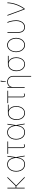

<svg xmlns="http://www.w3.org/2000/svg" viewBox="2512 -3312 1004 6067"><g transform="rotate(-90 3013.5 -278.0)"><path d="M92.3 0ZM461.6 0H429L158.4 -263.8L115.1 -264.2V0H92.3V-545.5H115.1V-286.9H171.2L427.6 -545.5H458.8L185.7 -268.1Z M852.3 11.4Q815.3 11.4 784.4 1.6Q753.6 -8.2 728.3 -25.7Q703.1 -43.3 683.9 -68.2Q664.8 -93 651.6 -123.6Q623.6 -186.4 623.6 -271.3Q623.6 -314.6 631.6 -351.9Q639.6 -389.2 654.1 -420.1Q668.7 -451 688.9 -475.1Q709.2 -499.3 734 -516.7Q785.9 -552.6 852.3 -552.6Q941.1 -552.6 996.4 -495.4Q1051.8 -438.2 1066.8 -333.8H1068.5L1099.4 -545.5H1122.2L1082.7 -272.7L1129.3 0H1106.5L1070.7 -211.6H1068.2Q1059.3 -147 1037.8 -104.4Q1016.3 -61.8 986.9 -36.2Q957.4 -10.7 922.6 0.2Q887.8 11 852.3 11.4ZM852.3 -11.4Q887.4 -11.7 919.9 -22.2Q952.4 -32.7 979.2 -58.2Q1006 -83.8 1025.7 -127.7Q1045.5 -171.5 1054.7 -238.6L1060 -275.2L1055.4 -302.6Q1035.9 -418.3 985.6 -474.1Q935.4 -529.8 852.3 -529.8Q820.7 -529.8 793.3 -520.8Q766 -511.7 743.3 -495.4Q720.5 -479 702.8 -456.1Q685 -433.2 672.6 -405.5Q646.3 -346.9 646.3 -271.3Q646 -212.7 660.9 -164.6Q675.8 -116.5 702.9 -82.2Q730.1 -47.9 768.1 -29.5Q806.1 -11 852.3 -11.4Z M1432.9 8.5Q1403.8 8.5 1386 -11.2Q1368.3 -30.9 1368.3 -72.4V-522.7H1185V-545.5H1577.1V-522.7H1391V-82.4Q1391 -63.2 1393.3 -50.2Q1395.6 -37.3 1400.9 -29.3Q1406.2 -21.3 1414.4 -17.8Q1422.6 -14.2 1434.3 -14.2Q1461.6 -14.2 1485.4 -28.4L1491.8 -8.5Q1463.1 8.5 1432.9 8.5Z M1864.7 11.4Q1827.8 11.4 1796.9 1.6Q1766 -8.2 1740.8 -25.7Q1715.6 -43.3 1696.4 -68.2Q1677.2 -93 1664.1 -123.6Q1636 -186.4 1636 -271.3Q1636 -314.6 1644 -351.9Q1652 -389.2 1666.5 -420.1Q1681.1 -451 1701.3 -475.1Q1721.6 -499.3 1746.4 -516.7Q1798.3 -552.6 1864.7 -552.6Q1953.5 -552.6 2008.9 -495.4Q2064.3 -438.2 2079.2 -333.8H2081L2111.9 -545.5H2134.6L2095.2 -272.7L2141.7 0H2119L2083.1 -211.6H2080.6Q2071.7 -147 2050.2 -104.4Q2028.8 -61.8 1999.3 -36.2Q1969.8 -10.7 1935 0.2Q1900.2 11 1864.7 11.4ZM1864.7 -11.4Q1899.9 -11.7 1932.4 -22.2Q1964.8 -32.7 1991.7 -58.2Q2018.5 -83.8 2038.2 -127.7Q2057.9 -171.5 2067.1 -238.6L2072.4 -275.2L2067.8 -302.6Q2048.3 -418.3 1998 -474.1Q1947.8 -529.8 1864.7 -529.8Q1833.1 -529.8 1805.8 -520.8Q1778.4 -511.7 1755.7 -495.4Q1733 -479 1715.2 -456.1Q1697.4 -433.2 1685 -405.5Q1658.7 -346.9 1658.7 -271.3Q1658.4 -212.7 1673.3 -164.6Q1688.2 -116.5 1715.4 -82.2Q1742.5 -47.9 1780.5 -29.5Q1818.5 -11 1864.7 -11.4Z M2475.9 11.4Q2442.1 11.4 2413.2 2Q2384.2 -7.5 2360.1 -24.7Q2335.9 -41.9 2317.1 -65.9Q2298.3 -89.8 2285.2 -118.6Q2257.1 -179 2257.1 -259.2Q2256.7 -318.9 2272.7 -368.8Q2288.7 -418.7 2317.6 -454.5Q2346.6 -490.4 2386.9 -510.3Q2427.2 -530.2 2475.9 -529.8H2740.1V-507.1H2556.8Q2625.7 -481.9 2660.2 -418.3Q2694.6 -355.1 2694.6 -265.6Q2694.6 -223 2687.1 -186.1Q2679.7 -149.1 2665.8 -118.8Q2652 -88.4 2632.6 -64.5Q2613.3 -40.5 2589.5 -23.8Q2539.8 11.4 2475.9 11.4ZM2475.9 -11.4Q2520.2 -10.7 2556.6 -29.7Q2593 -48.7 2618.6 -82.7Q2644.2 -116.8 2658.2 -163.4Q2672.2 -209.9 2671.9 -264.9Q2671.9 -315.7 2659.1 -359.9Q2646.3 -404.1 2621.8 -436.8Q2597.3 -469.5 2561.3 -488.3Q2525.2 -507.1 2478.7 -507.1Q2446.4 -507.1 2419.4 -498.4Q2392.4 -489.7 2370.6 -473.9Q2348.7 -458.1 2332 -436.1Q2315.3 -414.1 2304 -387.4Q2279.8 -331 2279.8 -257.8Q2279.5 -203.1 2294.2 -157.7Q2308.9 -112.2 2335.2 -79.5Q2361.5 -46.9 2397.5 -28.9Q2433.6 -11 2475.9 -11.4Z M3035.9 8.5Q3006.7 8.5 2989 -11.2Q2971.2 -30.9 2971.2 -72.4V-522.7H2788V-545.5H3180V-522.7H2994V-82.4Q2994 -63.2 2996.3 -50.2Q2998.6 -37.3 3003.9 -29.3Q3009.2 -21.3 3017.4 -17.8Q3025.6 -14.2 3037.3 -14.2Q3064.6 -14.2 3088.4 -28.4L3094.8 -8.5Q3066.1 8.5 3035.9 8.5Z M3273.1 0ZM3648.1 204.5H3625.4V-366.5Q3625.4 -438.9 3579.9 -484.4Q3534.4 -529.8 3462 -529.8Q3425.4 -530.2 3394.9 -517.9Q3364.3 -505.7 3342.2 -483.7Q3320 -461.6 3307.7 -431.6Q3295.5 -401.6 3295.8 -366.5V0H3273.1V-545.5H3295.8V-458.8H3298.7Q3317.1 -500 3360.1 -526.3Q3403.4 -552.6 3462 -552.6Q3502.8 -552.9 3537.1 -539.1Q3571.4 -525.2 3596.2 -500.4Q3621.1 -475.5 3634.8 -441.2Q3648.4 -407 3648.1 -366.5ZM3472.7 -596.6H3455.6L3469.8 -759.9H3498.2Z M4017.4 11.4Q3983.7 11.4 3954.7 2Q3925.8 -7.5 3901.6 -24.7Q3877.5 -41.9 3858.7 -65.9Q3839.8 -89.8 3826.7 -118.6Q3798.7 -179 3798.7 -259.2Q3798.3 -318.9 3814.3 -368.8Q3830.3 -418.7 3859.2 -454.5Q3888.1 -490.4 3928.4 -510.3Q3968.8 -530.2 4017.4 -529.8H4281.6V-507.1H4098.4Q4167.3 -481.9 4201.7 -418.3Q4236.2 -355.1 4236.2 -265.6Q4236.2 -223 4228.7 -186.1Q4221.2 -149.1 4207.4 -118.8Q4193.5 -88.4 4174.2 -64.5Q4154.8 -40.5 4131 -23.8Q4081.3 11.4 4017.4 11.4ZM4017.4 -11.4Q4061.8 -10.7 4098.2 -29.7Q4134.6 -48.7 4160.2 -82.7Q4185.7 -116.8 4199.8 -163.4Q4213.8 -209.9 4213.4 -264.9Q4213.4 -315.7 4200.6 -359.9Q4187.9 -404.1 4163.4 -436.8Q4138.8 -469.5 4102.8 -488.3Q4066.8 -507.1 4020.2 -507.1Q3987.9 -507.1 3960.9 -498.4Q3933.9 -489.7 3912.1 -473.9Q3890.3 -458.1 3873.6 -436.1Q3856.9 -414.1 3845.5 -387.4Q3821.4 -331 3821.4 -257.8Q3821 -203.1 3835.8 -157.7Q3850.5 -112.2 3876.8 -79.5Q3903.1 -46.9 3939.1 -28.9Q3975.1 -11 4017.4 -11.4Z M4398.8 0ZM4625 11.4Q4592.3 11.7 4562.7 2Q4533 -7.8 4508 -26.3Q4483 -44.7 4462.5 -70.7Q4442.1 -96.6 4428.1 -128Q4414.1 -159.4 4406.4 -195.8Q4398.8 -232.2 4399.1 -271.3Q4399.1 -313.6 4407.3 -350.7Q4415.5 -387.8 4430 -418.7Q4444.6 -449.6 4464.8 -474.4Q4485.1 -499.3 4509.6 -517Q4561.1 -554 4625 -554Q4658.7 -554 4688.2 -543.7Q4717.7 -533.4 4742.4 -515.1Q4767 -496.8 4786.9 -471.2Q4806.8 -445.7 4821 -415.5Q4850.9 -351.6 4850.9 -271.3Q4851.2 -230.1 4843.4 -193.2Q4835.6 -156.2 4820.8 -124.8Q4806.1 -93.4 4785.5 -68Q4764.9 -42.6 4739.5 -24.9Q4714.1 -7.1 4685.2 2.3Q4656.2 11.7 4625 11.4ZM4625 -11.4Q4654.5 -11 4681.1 -20.1Q4707.7 -29.1 4730.5 -46Q4753.2 -62.9 4771.3 -86.6Q4789.4 -110.4 4802.2 -139.6Q4815 -168.7 4821.7 -202.1Q4828.5 -235.4 4828.1 -271.3Q4828.1 -310 4820.8 -343.9Q4813.6 -377.8 4800.2 -406.4Q4786.9 -435 4768.6 -457.9Q4750.4 -480.8 4728.7 -497.2Q4682.9 -531.2 4625 -531.2Q4581.3 -532 4544 -511.7Q4506.7 -491.5 4479.4 -456.1Q4452.1 -420.8 4436.6 -373.2Q4421.2 -325.6 4421.9 -271.3Q4421.5 -233.7 4428.6 -199.6Q4435.7 -165.5 4448.9 -136.5Q4462 -107.6 4480.6 -84.2Q4499.3 -60.7 4521.8 -44.6Q4544.4 -28.4 4570.5 -19.7Q4596.6 -11 4625 -11.4Z M5190.3 9.9Q5110.1 9.9 5060.7 -45.8Q5011.4 -101.6 5011.4 -203.8L5012.1 -545.5H5034.1L5034.8 -204.5Q5035.2 -110.1 5077.4 -61.4Q5119.3 -13.5 5190.7 -12.8Q5220.5 -12.8 5246.4 -21.5Q5272.4 -30.2 5293.9 -46.5Q5315.3 -62.9 5332.4 -86.3Q5349.4 -109.7 5361.2 -139.6Q5384.2 -198.2 5384.2 -271.7Q5384.2 -318.9 5376.8 -366.8Q5359.7 -473 5325.3 -545.5H5350.1Q5382.5 -481.2 5399.5 -367.9Q5407 -317.1 5407 -268.8Q5407 -190 5381 -128.2Q5354.4 -64.6 5305.8 -27Q5257.1 9.9 5190.3 9.9Z M5775.6 0H5751.4L5549.7 -545.5H5573.9L5764.9 -28.4H5767.8Q5853.3 -150.2 5897.7 -282.3Q5942.8 -414.4 5947.4 -545.5H5970.2Q5957.4 -252.1 5775.6 0Z"/></g></svg>

Font: Linik Sans Thin
Style: Regular
Weight: 100
Designer: Fonts by Rasmus Andersson / Changes by Cristiano Sobral with parts from Marc Monis
Foundry: rsms
Version: Version 3.020; ttfautohint (v1.6)